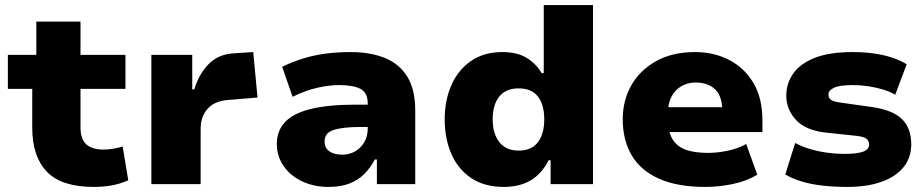

<svg xmlns="http://www.w3.org/2000/svg" viewBox="-20 -725 3639 756"><path d="M349 11Q222 11 164.5 -49Q107 -109 107 -221V-375H11V-509H123V-640H297V-509H474V-375H297V-223Q297 -178 319.5 -157Q342 -136 388 -136Q407 -136 426.5 -139.5Q446 -143 463 -148L485 -15Q453 -1 420 5Q387 11 349 11Z M576 0V-509H737V-373H745Q762 -431 800 -471Q838 -511 899 -515L977 -520L994 -341L874 -331Q822 -326 796 -295Q770 -264 770 -218V0Z M1273 11Q1216 11 1169.5 -11Q1123 -33 1096.5 -71.5Q1070 -110 1070 -159Q1070 -210 1102.5 -244.5Q1135 -279 1204 -296Q1273 -313 1383 -313H1451V-225H1397Q1363 -225 1337 -222Q1311 -219 1293 -213Q1275 -207 1266.5 -196Q1258 -185 1258 -167Q1258 -143 1276.5 -129.5Q1295 -116 1328 -116Q1355 -116 1377.5 -128.5Q1400 -141 1414 -164.5Q1428 -188 1428 -219V-317Q1428 -360 1399.5 -375Q1371 -390 1315 -390Q1278 -390 1232 -380Q1186 -370 1132 -344L1091 -462Q1132 -482 1174.5 -495Q1217 -508 1263 -514Q1309 -520 1359 -520Q1438 -520 1495 -497Q1552 -474 1583.5 -423.5Q1615 -373 1615 -290V0H1464V-97H1456Q1438 -63 1413.5 -39Q1389 -15 1355 -2Q1321 11 1273 11Z M1964 11Q1888 11 1836 -23.5Q1784 -58 1757.5 -118.5Q1731 -179 1731 -255Q1731 -329 1757 -389Q1783 -449 1834 -484.5Q1885 -520 1958 -520Q2017 -520 2054 -497Q2091 -474 2113 -437H2121V-705H2315V0H2148V-94H2140Q2113 -40 2069 -14.5Q2025 11 1964 11ZM2022 -132Q2073 -132 2098 -165Q2123 -198 2123 -255Q2123 -313 2098 -345Q2073 -377 2022 -377Q1972 -377 1946 -345Q1920 -313 1920 -255Q1920 -198 1946.5 -165Q1973 -132 2022 -132Z M2757 11Q2647 11 2574.5 -21.5Q2502 -54 2467 -114Q2432 -174 2432 -255Q2432 -329 2465.5 -388.5Q2499 -448 2563 -484Q2627 -520 2717 -520Q2791 -520 2851 -489Q2911 -458 2946.5 -398.5Q2982 -339 2982 -251V-205H2586V-303H2832L2824 -289Q2824 -346 2796 -373Q2768 -400 2719 -400Q2687 -400 2662.5 -385.5Q2638 -371 2624 -344.5Q2610 -318 2610 -279V-257Q2610 -209 2626.5 -179.5Q2643 -150 2677.5 -136.5Q2712 -123 2768 -123Q2806 -123 2847.5 -132Q2889 -141 2918 -158L2962 -37Q2918 -11 2863.5 0Q2809 11 2757 11Z M3317 11Q3265 11 3220 6Q3175 1 3138 -10Q3101 -21 3072 -38L3111 -162Q3139 -147 3172 -137.5Q3205 -128 3239.5 -123.5Q3274 -119 3304 -119Q3356 -119 3379 -128Q3402 -137 3402 -156Q3402 -172 3390.5 -179.5Q3379 -187 3353 -190L3231 -203Q3151 -212 3113.5 -253.5Q3076 -295 3076 -348Q3076 -396 3103 -435Q3130 -474 3187.5 -497Q3245 -520 3338 -520Q3380 -520 3420 -514.5Q3460 -509 3493 -498Q3526 -487 3550 -472L3505 -352Q3485 -364 3457 -372.5Q3429 -381 3398.5 -385.5Q3368 -390 3339 -390Q3286 -390 3264 -379.5Q3242 -369 3242 -353Q3242 -338 3253.5 -331Q3265 -324 3290 -321L3403 -305Q3491 -294 3529.5 -258Q3568 -222 3568 -157Q3568 -104 3537.5 -66.5Q3507 -29 3450.5 -9Q3394 11 3317 11Z"/></svg>

Font: Nunito Sans 6pt Black
Style: Regular
Weight: 900
Version: Version 3.101;gftools[0.9.27]